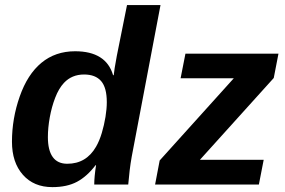

<svg xmlns="http://www.w3.org/2000/svg" viewBox="-20 -745 1151 775"><path d="M191.4 10.3Q116.2 10.3 72.3 -39.6Q28.3 -89.4 28.3 -172.9Q28.3 -266.6 59.6 -355.5Q90.8 -444.8 147.2 -491.5Q203.6 -538.1 283.2 -538.1Q345.7 -538.1 384 -513.9Q422.4 -489.7 436.5 -441.4H439Q439.9 -451.2 442.9 -470.7Q445.8 -490.2 451.7 -520.5L492.7 -724.6H627.9L511.7 -112.8Q506.8 -85.4 503.4 -57.1Q500 -28.8 497.6 0H360.4Q360.4 -30.8 367.7 -78.1H365.7Q331.1 -32.7 290.8 -11.2Q250.5 10.3 191.4 10.3ZM251.5 -84Q328.1 -84 367.7 -152.8Q381.3 -176.3 390.9 -208.3Q400.4 -240.2 405.8 -273.2Q411.1 -306.2 411.1 -332.5Q411.1 -391.1 388.2 -417.7Q365.2 -444.3 319.3 -444.3Q270 -444.3 238.3 -410.6Q217.3 -388.2 202.9 -350.8Q188.5 -313.5 180.9 -271.2Q173.3 -229 173.3 -191.9Q173.3 -138.2 192.9 -111.1Q212.4 -84 251.5 -84ZM1044.4 -100.1 1024.9 0H606L624.5 -97.2L923.8 -429.2H709L728.5 -528.3H1104L1085 -430.2L787.1 -100.1Z"/></svg>

Font: Arimo
Style: Italic
Weight: 400
Italic angle: -12°
Designer: Steve Matteson
Foundry: Monotype Imaging Inc.
Version: Version 1.33